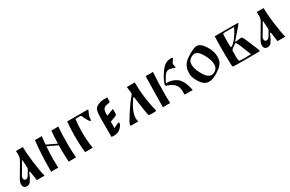

<svg xmlns="http://www.w3.org/2000/svg" viewBox="109 -1455 3680 2436"><g transform="rotate(-30 1948.5 -237.0)"><path d="M340 1H226Q214 -83 209 -118Q207 -138 200 -138Q192 -138 184 -114Q172 -76 141 -30Q122 6 81 6Q26 6 26 -52Q26 -81 43 -113Q51 -128 105.5 -219.5Q160 -311 168 -326Q184 -354 184 -402L182 -451H282Q282 -376 300 -225Q320 -71 340 1ZM194 -309H187L135 -216L110 -175Q90 -144 86 -133Q82 -124 82 -108Q82 -76 111 -76Q139 -76 160 -114L181 -150L186 -157Q202 -182 202 -197Z M546 -310Q538 -198 538 -107Q538 -60 541 0H437Q437 -159 442 -243Q446 -323 460 -451H559Q549 -349 548 -333L690 -266Q694 -399 700 -451H803Q796 -379 795 -323Q793 -221 793 -174Q794 -93 802 0H694Q694 -17 691 -68Q688 -119 688 -171Q688 -204 689 -242Z M1039 -427Q1027 -340 1027 -229Q1027 -115 1046 0H935Q922 -103 922 -239Q922 -338 932 -451Q932 -451 1223 -451Q1239 -451 1239 -444L1227 -417Q1202 -369 1202 -324Q1202 -308 1195 -308Q1176 -308 1142 -383Q1126 -418 1121 -422Q1116 -427 1108 -427Z M1321 1V-265Q1321 -349 1333 -386Q1345 -423 1380 -438Q1415 -455 1439 -458.5Q1463 -462 1524 -462V-399Q1522 -389 1483 -385Q1444 -381 1426.5 -358Q1409 -335 1409 -287V-259L1514 -299V-237Q1514 -219 1507.5 -212Q1501 -205 1475 -195L1410 -172V-78Q1419 -82 1438 -92Q1457 -102 1466 -106Q1484 -114 1486 -114Q1497 -114 1497 -100Q1497 -74 1458 -35Q1420 3 1354 3Z M1806 -451H1922Q1922 -272 1958 -96Q1963 -72 1967 -56.5Q1971 -41 1973.5 -30Q1976 -19 1977 -13Q1978 -7 1972.5 -3Q1967 1 1958 1Q1876 1 1869 -3Q1864 -6 1854 -66Q1844 -126 1833 -205Q1824 -277 1821 -296L1815 -298Q1808 -292 1794 -272Q1705 -140 1705 -47Q1705 -21 1715 0H1613Q1599 0 1599 -12Q1599 -33 1673 -148Q1749 -264 1782 -301Q1817 -342 1817 -348Q1817 -356 1814.5 -377Q1812 -398 1812 -400Z M2178 -113 2180 0H2074Q2074 -32 2078 -268L2082 -451H2189Q2184 -385 2181 -302Q2178 -210 2178 -113ZM2512 0H2403Q2391 -2 2391 -9L2393 -39Q2393 -120 2357 -154Q2323 -188 2289 -199Q2242 -216 2239 -221Q2237 -223 2237 -227Q2237 -250 2260 -298Q2283 -344 2314 -389Q2349 -438 2384 -462.5Q2419 -487 2471 -487Q2497 -487 2497 -476Q2497 -473 2477.5 -448.5Q2458 -424 2458 -408Q2458 -406 2467 -361Q2467 -354 2460 -354Q2404 -377 2380 -377Q2338 -377 2310 -334Q2280 -288 2261 -249Q2259 -245 2264 -244H2269Q2355 -244 2417 -197Q2480 -150 2512 0Z M2577 -200Q2577 -262 2598.5 -306Q2620 -350 2671 -385Q2780 -459 2833 -459Q2888 -459 2941 -376Q2995 -294 2995 -212Q2995 -162 2977.5 -128.5Q2960 -95 2920 -64Q2819 13 2744 13Q2677 13 2627 -64Q2577 -141 2577 -200ZM2659 -278Q2659 -222 2709 -133Q2758 -45 2816 -45Q2847 -45 2879 -71Q2911 -98 2911 -149Q2911 -211 2862 -299Q2814 -388 2759 -388Q2728 -388 2693 -361Q2674 -346 2666.5 -328.5Q2659 -311 2659 -278Z M3094 -451H3425Q3436 -451 3436 -444Q3436 -442 3416 -415L3286 -265Q3286 -265 3285 -260Q3285 -260 3288 -258Q3300 -259 3331 -263Q3362 -267 3368 -267Q3382 -267 3388 -261Q3394 -255 3406 -230Q3457 -112 3476 -65Q3493 -23 3495 -11Q3496 -3 3486 -1L3427 0H3149Q3121 0 3105 -2Q3096 -3 3094 -32Q3092 -78 3090 -198Q3090 -233 3090 -267Q3090 -391 3094 -451ZM3199 -382Q3198 -354 3198 -297Q3198 -253 3199 -239Q3199 -229 3208 -229Q3226 -229 3274 -284Q3322 -339 3365 -430H3238Q3212 -430 3207 -427Q3202 -425 3201 -419Q3200 -413 3199 -382ZM3198 -148V-81Q3198 -43 3206 -29Q3210 -22 3256 -22Q3259 -22 3266 -22Q3273 -22 3277 -22L3379 -24L3311 -192Q3289 -244 3278 -244Q3268 -244 3217 -203Q3201 -190 3199 -183Q3198 -179 3198 -170Q3198 -168 3198 -160.5Q3198 -153 3198 -148Z M3867 1H3753Q3741 -83 3736 -118Q3734 -138 3727 -138Q3719 -138 3711 -114Q3699 -76 3668 -30Q3649 6 3608 6Q3553 6 3553 -52Q3553 -81 3570 -113Q3578 -128 3632.5 -219.5Q3687 -311 3695 -326Q3711 -354 3711 -402L3709 -451H3809Q3809 -376 3827 -225Q3847 -71 3867 1ZM3721 -309H3714L3662 -216L3637 -175Q3617 -144 3613 -133Q3609 -124 3609 -108Q3609 -76 3638 -76Q3666 -76 3687 -114L3708 -150L3713 -157Q3729 -182 3729 -197Z"/></g></svg>

Font: Pochaevsk Unicode
Style: Normal
Weight: 400
Version: Version 1.1